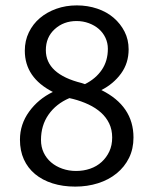

<svg xmlns="http://www.w3.org/2000/svg" viewBox="-20 -680 570 712"><path d="M54 -162Q54 -219 88 -266Q122 -313 176 -339Q72 -392 72 -492Q72 -529 87 -560Q102 -591 128 -613Q154 -635 189 -647.5Q224 -660 265 -660Q305 -660 340.5 -648Q376 -636 401.5 -614Q427 -592 442 -562.5Q457 -533 457 -497Q457 -446 429 -407.5Q401 -369 356 -346Q475 -287 475 -170Q475 -128 458.5 -94.5Q442 -61 412.5 -37Q383 -13 343.5 -0.5Q304 12 259 12Q213 12 175 0Q137 -12 110 -34.5Q83 -57 68.5 -89Q54 -121 54 -162ZM238 -316H237Q188 -295 160 -255Q132 -215 132 -161Q132 -135 142 -114Q152 -93 169.5 -78Q187 -63 211 -54.5Q235 -46 262 -46Q290 -46 314.5 -54.5Q339 -63 357 -79.5Q375 -96 385.5 -118.5Q396 -141 396 -170Q396 -199 385 -222Q374 -245 354.5 -262.5Q335 -280 308.5 -292.5Q282 -305 251 -313ZM283 -372 295 -368Q335 -388 357.5 -421Q380 -454 380 -499Q380 -521 371 -540Q362 -559 346.5 -572.5Q331 -586 309.5 -594Q288 -602 264 -602Q216 -602 183 -572Q150 -542 150 -494Q150 -405 283 -372Z"/></svg>

Font: Signika
Style: Light
Weight: 300
Designer: Anna Giedrys
Foundry: Anna Giedrys
Version: Version 1.001